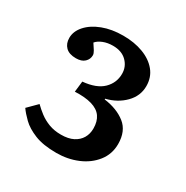

<svg xmlns="http://www.w3.org/2000/svg" viewBox="-118 -940 658 678"><g transform="rotate(30 210.5 -600.5)"><path d="M198 -362Q144 -362 109.5 -376Q75 -390 55 -409.5Q35 -429 24 -445L61 -482Q74 -469 91 -456Q108 -443 130 -434.5Q152 -426 180 -426Q210 -426 229.5 -436Q249 -446 259 -463Q269 -480 269 -502Q269 -531 256 -549.5Q243 -568 215.5 -576Q188 -584 147 -582L152 -626Q207 -631 233.5 -657Q260 -683 260 -720Q260 -749 239.5 -769.5Q219 -790 183 -790Q161 -790 143.5 -783Q126 -776 117 -765Q126 -752 132 -742Q138 -732 138 -725Q138 -709 126 -697.5Q114 -686 91 -686Q63 -686 49 -700Q35 -714 35 -737Q35 -764 56 -787.5Q77 -811 113.5 -825Q150 -839 197 -839Q242 -839 278 -825.5Q314 -812 335 -786.5Q356 -761 356 -725Q356 -685 326.5 -655Q297 -625 252 -614V-611Q305 -604 338.5 -577.5Q372 -551 372 -498Q372 -457 347.5 -426Q323 -395 283.5 -378.5Q244 -362 198 -362Z"/></g></svg>

Font: Literata 18pt Medium
Style: Regular
Weight: 500
Designer: Latin by Veronika Burian and Jose Scaglione. Greek by Irene Vlachou. Cyrillic by Vera Evstafieva.
Foundry: TypeTogether
Version: Version 3.103;gftools[0.9.29]